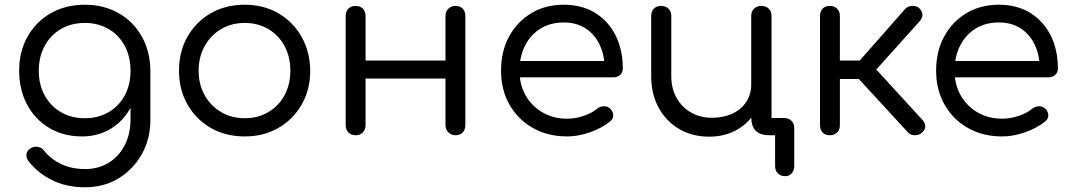

<svg xmlns="http://www.w3.org/2000/svg" viewBox="-20 -572 4534 812"><path d="M327 5Q249 5 189 -30.5Q129 -66 95 -129Q61 -192 61 -273Q61 -355 97 -418Q133 -481 195.5 -516.5Q258 -552 339 -552Q419 -552 481.5 -516.5Q544 -481 579.5 -418Q615 -355 616 -273L566 -257Q566 -181 535 -121.5Q504 -62 450 -28.5Q396 5 327 5ZM339 220Q263 220 202.5 191Q142 162 101 110Q90 96 92 80.5Q94 65 108 56Q123 46 140 49Q157 52 167 66Q195 101 239 122Q283 143 341 143Q394 143 437.5 117.5Q481 92 506.5 44Q532 -4 532 -69V-218L563 -286L616 -273V-65Q616 15 580 79.5Q544 144 482 182Q420 220 339 220ZM339 -72Q395 -72 439 -97.5Q483 -123 507.5 -168.5Q532 -214 532 -273Q532 -332 507.5 -378Q483 -424 439 -449.5Q395 -475 339 -475Q282 -475 238 -449.5Q194 -424 169 -378Q144 -332 144 -273Q144 -214 169 -168.5Q194 -123 238 -97.5Q282 -72 339 -72Z M1015 5Q934 5 871.5 -31Q809 -67 773 -130Q737 -193 737 -273Q737 -354 773 -417Q809 -480 871.5 -516Q934 -552 1015 -552Q1095 -552 1157 -516Q1219 -480 1255 -417Q1291 -354 1292 -273Q1292 -193 1256 -130Q1220 -67 1157.5 -31Q1095 5 1015 5ZM1015 -72Q1071 -72 1115 -98Q1159 -124 1183.5 -169.5Q1208 -215 1208 -273Q1208 -331 1183.5 -377Q1159 -423 1115 -449Q1071 -475 1015 -475Q959 -475 915 -449Q871 -423 845.5 -377Q820 -331 820 -273Q820 -215 845.5 -169.5Q871 -124 915 -98Q959 -72 1015 -72Z M1907 0Q1889 0 1876.5 -12Q1864 -24 1864 -43V-504Q1864 -524 1876.5 -535.5Q1889 -547 1907 -547Q1926 -547 1937 -535.5Q1948 -524 1948 -504V-43Q1948 -24 1937 -12Q1926 0 1907 0ZM1484 0Q1465 0 1453.5 -12Q1442 -24 1442 -43V-504Q1442 -524 1453.5 -535.5Q1465 -547 1484 -547Q1503 -547 1514.5 -535.5Q1526 -524 1526 -504V-43Q1526 -24 1514.5 -12Q1503 0 1484 0ZM1513 -240V-316H1892V-240Z M2379 5Q2297 5 2234 -30.5Q2171 -66 2135 -129Q2099 -192 2099 -273Q2099 -355 2133 -417.5Q2167 -480 2226.5 -516Q2286 -552 2364 -552Q2441 -552 2497 -517.5Q2553 -483 2583.5 -422Q2614 -361 2614 -283Q2614 -266 2603 -255.5Q2592 -245 2575 -245H2157V-314H2579L2537 -284Q2537 -339 2516 -383Q2495 -427 2456.5 -452Q2418 -477 2364 -477Q2307 -477 2265 -450.5Q2223 -424 2200 -378Q2177 -332 2177 -273Q2177 -214 2203 -168.5Q2229 -123 2274.5 -96.5Q2320 -70 2379 -70Q2413 -70 2448.5 -82Q2484 -94 2505 -112Q2517 -122 2532.5 -122.5Q2548 -123 2559 -114Q2573 -101 2573.5 -85.5Q2574 -70 2561 -59Q2527 -31 2476.5 -13Q2426 5 2379 5Z M2979 6Q2907 6 2851.5 -27Q2796 -60 2765 -117.5Q2734 -175 2734 -250V-505Q2734 -524 2745.5 -535.5Q2757 -547 2776 -547Q2795 -547 2807 -535.5Q2819 -524 2819 -505V-250Q2819 -198 2841 -158.5Q2863 -119 2902 -96.5Q2941 -74 2991 -74Q3040 -74 3077.5 -91.5Q3115 -109 3136 -141Q3157 -173 3157 -214L3205 -212Q3204 -149 3174.5 -99.5Q3145 -50 3094.5 -22Q3044 6 2979 6ZM3300 173Q3281 173 3269.5 161Q3258 149 3258 130V0H3236Q3195 0 3176 -19Q3157 -38 3157 -79V-505Q3157 -524 3169 -535.5Q3181 -547 3200 -547Q3219 -547 3231 -535.5Q3243 -524 3243 -505V-73H3295Q3315 -73 3327 -61.5Q3339 -50 3339 -30V130Q3339 149 3328.5 161Q3318 173 3300 173Z M3879 -11Q3868 0 3849.5 0Q3831 0 3820 -12L3579 -274L3808 -534Q3819 -546 3837 -547Q3855 -548 3867 -538Q3880 -526 3881 -511.5Q3882 -497 3871 -484L3686 -278L3882 -64Q3893 -52 3893 -37.5Q3893 -23 3879 -11ZM3489 0Q3470 0 3459 -11.5Q3448 -23 3448 -42V-504Q3448 -524 3459 -535.5Q3470 -547 3489 -547Q3508 -547 3520 -535.5Q3532 -524 3532 -504V-316H3656V-238H3532V-42Q3532 -23 3520 -11.5Q3508 0 3489 0Z M4219 5Q4137 5 4074 -30.5Q4011 -66 3975 -129Q3939 -192 3939 -273Q3939 -355 3973 -417.5Q4007 -480 4066.5 -516Q4126 -552 4204 -552Q4281 -552 4337 -517.5Q4393 -483 4423.5 -422Q4454 -361 4454 -283Q4454 -266 4443 -255.5Q4432 -245 4415 -245H3997V-314H4419L4377 -284Q4377 -339 4356 -383Q4335 -427 4296.5 -452Q4258 -477 4204 -477Q4147 -477 4105 -450.5Q4063 -424 4040 -378Q4017 -332 4017 -273Q4017 -214 4043 -168.5Q4069 -123 4114.5 -96.5Q4160 -70 4219 -70Q4253 -70 4288.5 -82Q4324 -94 4345 -112Q4357 -122 4372.5 -122.5Q4388 -123 4399 -114Q4413 -101 4413.5 -85.5Q4414 -70 4401 -59Q4367 -31 4316.5 -13Q4266 5 4219 5Z"/></svg>

Font: Comfortaa Medium
Style: Regular
Weight: 500
Designer: Johan Aakerlund
Foundry: Johan Aakerlund
Version: Version 3.104; ttfautohint (v1.8.1.43-b0c9)